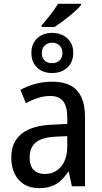

<svg xmlns="http://www.w3.org/2000/svg" viewBox="-20 -976 536 1006"><path d="M253.9 -547.9Q341.3 -547.9 383.3 -502Q425.3 -456.1 425.3 -362.8V0H356.4L340.3 -76.7H337.4Q318.8 -48.3 297.9 -29.1Q276.9 -9.8 249.5 0Q222.2 9.8 184.1 9.8Q138.2 9.8 106 -10.3Q73.7 -30.3 56.4 -66.4Q39.1 -102.5 39.1 -150.9Q39.1 -232.4 93.8 -275.6Q148.4 -318.8 254.9 -322.8L332.5 -326.7V-358.4Q332.5 -419.4 310.3 -446.3Q288.1 -473.1 244.1 -473.1Q211.9 -473.1 180.2 -463.1Q148.4 -453.1 115.7 -435.5L86.9 -504.9Q122.1 -524.9 164.8 -536.4Q207.5 -547.9 253.9 -547.9ZM332.5 -262.7 271.5 -259.8Q198.7 -256.3 167 -229.2Q135.3 -202.1 135.3 -151.9Q135.3 -106.9 156.5 -85.7Q177.7 -64.5 213.9 -64.5Q267.1 -64.5 299.8 -102.8Q332.5 -141.1 332.5 -211.9ZM253.4 -752.4Q230 -752.4 214.6 -737.5Q199.2 -722.7 199.2 -698.7Q199.2 -674.3 213.1 -659.7Q227.1 -645 253.4 -645Q277.3 -645 292.2 -659.7Q307.1 -674.3 307.1 -698.7Q307.1 -722.7 292.2 -737.5Q277.3 -752.4 253.4 -752.4ZM253.4 -803.7Q285.2 -803.7 310.1 -791Q335 -778.3 349.4 -754.9Q363.8 -731.4 363.8 -699.2Q363.8 -650.9 333 -622.1Q302.2 -593.3 253.4 -593.3Q204.6 -593.3 174.6 -621.6Q144.5 -649.9 144.5 -698.7Q144.5 -746.6 174.6 -775.1Q204.6 -803.7 253.4 -803.7ZM404.8 -956.1V-949.7Q393.1 -934.1 367.4 -911.9Q341.8 -889.6 313.5 -868.4Q285.2 -847.2 265.6 -834.5H198.2V-843.3Q217.3 -865.2 233.2 -884.8Q249 -904.3 261.7 -922.1Q274.4 -939.9 284.2 -956.1Z"/></svg>

Font: Open Sans SemiCondensed Medium
Style: Regular
Weight: 500
Width: 4
Designer: Monotype Design Team
Foundry: Monotype Imaging Inc.
Version: Version 3.000